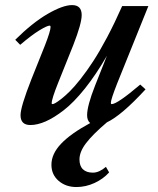

<svg xmlns="http://www.w3.org/2000/svg" viewBox="-20 -485 628 762"><path d="M100.6 11.2Q61.5 11.2 61.5 -27.8Q61.5 -61 105 -171.4L158.7 -305.7Q180.7 -362.3 180.7 -377.9Q180.7 -383.3 177.2 -383.3Q167 -383.3 136.5 -364.7Q106 -346.2 60.1 -307.1L40.5 -327.1Q108.4 -394.5 168.9 -429.7Q229.5 -464.8 266.1 -464.8Q304.2 -464.8 304.2 -425.3Q304.2 -391.6 271 -306.6L210.9 -156.7Q185.1 -92.3 185.1 -75.2Q185.1 -71.8 189 -71.8Q191.9 -71.8 200 -76.2Q208 -80.6 223.4 -92.5Q238.8 -104.5 257.1 -122.6Q275.4 -140.6 299.8 -171.6Q324.2 -202.6 349.6 -241.5Q375 -280.3 405.3 -337.4Q435.5 -394.5 464.8 -460.9H568.8L444.8 -153.3Q419.9 -89.8 419.9 -76.7Q419.9 -71.8 423.3 -71.8Q445.3 -71.8 536.6 -149.4L557.6 -130.4Q462.4 -26.9 404.3 0.5Q348.1 48.3 321.8 82.8Q295.4 117.2 295.4 147.9Q295.4 173.8 309.3 187Q323.2 200.2 348.6 200.2Q373.5 200.2 400.4 177.2L413.1 199.2Q390.1 225.1 355.2 241.2Q320.3 257.3 283.2 257.3Q241.2 257.3 212.6 232.7Q184.1 208 184.1 168.9Q184.1 126 222.2 85.7Q260.3 45.4 337.9 3.4Q325.7 -6.8 325.7 -27.8Q325.7 -64.9 357.4 -145.5L404.3 -263.7Q361.3 -189 316.9 -133.5Q272.5 -78.1 233.4 -47.9Q194.3 -17.6 161.4 -3.2Q128.4 11.2 100.6 11.2Z"/></svg>

Font: Elstob 6pt
Style: Italic
Weight: 700
Italic angle: -20°
Designer: Peter S. Baker
Version: Version 1.015